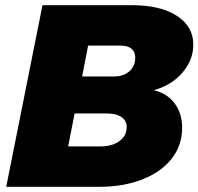

<svg xmlns="http://www.w3.org/2000/svg" viewBox="-20 -721 766 741"><path d="M683 -228Q683 -160 642.5 -108.5Q602 -57 529 -28.5Q456 0 363 0H4L144 -701H489Q599 -701 662.5 -660Q726 -619 726 -549Q726 -489 683.5 -440Q641 -391 573 -373Q625 -361 654 -322Q683 -283 683 -228ZM502 -498Q502 -521 487.5 -533Q473 -545 446 -545H320L297 -426H422Q457 -426 479.5 -446Q502 -466 502 -498ZM469 -231Q469 -255 449 -269Q429 -283 393 -283H268L243 -156H368Q413 -156 441 -176.5Q469 -197 469 -231Z"/></svg>

Font: Gontserrat ExtraBold
Style: Italic
Weight: 800
Italic angle: -11.3°
Designer: Julieta Ulanovsky
Foundry: Julieta Ulanovsky
Version: Version 6.001